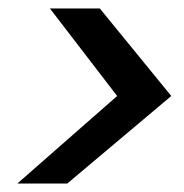

<svg xmlns="http://www.w3.org/2000/svg" viewBox="-20 -543 436 454"><path d="M257 -316 21 -109H139L385 -316L216 -523H98Z"/></svg>

Font: Racing Sans One
Style: Regular
Weight: 400
Designer: Pablo Impallari, Rodrigo Fuenzalida
Foundry: Pablo Impallari, Rodrigo Fuenzalida
Version: Version 1.001